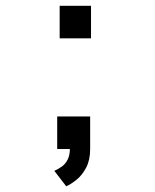

<svg xmlns="http://www.w3.org/2000/svg" viewBox="-20 -520 540 670"><path d="M188.2 -499.8H297.6V-386.2H188.2ZM211.1 130.1 169.6 76.2Q183.4 70 195.8 61.2Q208.2 52.4 216 37.1Q223.9 21.9 223.9 -2.5L294.6 0Q294.6 38.1 281 64.4Q267.3 90.6 247.8 106.6Q228.2 122.6 211.1 130.1ZM179.6 0V-113.6H294.6V0Z"/></svg>

Font: Trispace Thin
Style: Regular
Weight: 100
Designer: Tyler Finck
Foundry: Etcetera Type Company
Version: Version 1.210